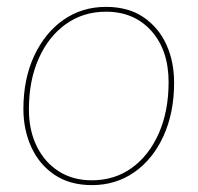

<svg xmlns="http://www.w3.org/2000/svg" viewBox="-20 -529 574 558"><path d="M247 9Q183 9 138.5 -21Q94 -51 71 -101.5Q48 -152 48 -212Q48 -299 79 -366Q110 -433 164 -471Q218 -509 288 -509Q353 -509 397 -479Q441 -449 463.5 -399.5Q486 -350 486 -289Q486 -202 455.5 -134.5Q425 -67 371 -29Q317 9 247 9ZM247 -5Q313 -5 363 -41Q413 -77 441.5 -141.5Q470 -206 470 -290Q470 -383 420 -439Q370 -495 288 -495Q222 -495 171.5 -459Q121 -423 92.5 -359Q64 -295 64 -211Q64 -150 87 -103.5Q110 -57 151 -31Q192 -5 247 -5Z"/></svg>

Font: Kantumruy Pro Thin
Style: Italic
Weight: 250
Italic angle: -13°
Version: Version 1.002